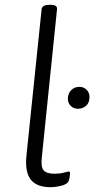

<svg xmlns="http://www.w3.org/2000/svg" viewBox="-20 -772 392 798"><path d="M190 6Q132 6 107.5 -26Q83 -58 90 -126L153 -734Q155 -752 186 -752H190Q219 -752 217 -734L154 -120Q149 -79 161 -64.5Q173 -50 206 -50Q230 -50 245.5 -54.5Q261 -59 266 -59Q271 -59 271 -52Q271 -48 270 -39.5Q269 -31 266 -21Q261 -7 236.5 -0.5Q212 6 190 6ZM304 -320Q286 -320 274 -332Q262 -344 262 -361Q262 -383 275.5 -397Q289 -411 310 -411Q328 -411 340 -399Q352 -387 352 -369Q352 -345 338 -332.5Q324 -320 304 -320Z"/></svg>

Font: Asap Semi Expanded Semi Expanded Light
Style: Italic
Weight: 300
Width: 6
Italic angle: -6°
Designer: Pablo Cosgaya
Foundry: Omnibus-Type
Version: Version 3.001; ttfautohint (v1.8.4.7-5d5b)